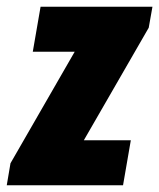

<svg xmlns="http://www.w3.org/2000/svg" viewBox="-46 -548 471 568"><path d="M-26 0 -15 -65 175 -395H51L74 -528H405L394 -466L202 -133H341L318 0Z"/></svg>

Font: Archivo ExtraCondensed Black
Style: Italic
Weight: 900
Width: 2
Italic angle: -10°
Designer: Hector Gatti
Foundry: Omnibus-Type
Version: Version 2.001